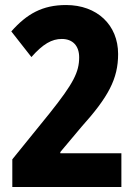

<svg xmlns="http://www.w3.org/2000/svg" viewBox="-20 -744 552 764"><path d="M463 0V-134H220V-139L304 -239C411 -358 450 -430 450 -529C450 -645 366 -724 243 -724C149 -724 87 -689 25 -619L105 -517C151 -569 186 -589 226 -589C269 -589 295 -562 295 -516C295 -457 272 -412 178 -294L29 -110V0Z"/></svg>

Font: Noto Sans Georgian Condensed ExtraBold
Style: Regular
Weight: 800
Width: 3
Designer: Monotype Design Team, Akaki Razmadze
Foundry: Google LLC
Version: Version 2.005